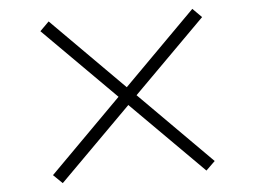

<svg xmlns="http://www.w3.org/2000/svg" viewBox="-50 -781 1101 828"><g transform="rotate(-5 500.0 -367.0)"><path d="M189 -17 150 -55 461 -367 150 -678 189 -717 500 -405 811 -717 850 -678 539 -367 850 -55 811 -17 500 -328Z"/></g></svg>

Font: Zen Antique Soft
Style: Regular
Weight: 400
Designer: Yoshimichi Ohira
Foundry: Positype
Version: Version 1.001